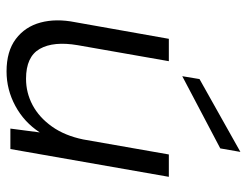

<svg xmlns="http://www.w3.org/2000/svg" viewBox="-106 -654 772 601"><g transform="rotate(90 280.5 -354.0)"><path d="M204 12Q141 12 102.5 -17Q64 -46 51 -94.5Q38 -143 50 -203L102 -496H172L122 -211Q109 -135 133.5 -92Q158 -49 227 -49Q271 -49 309.5 -69.5Q348 -90 376.5 -130Q405 -170 417 -228L464 -496H534L447 0H383L395 -92Q363 -43 312 -15.5Q261 12 204 12ZM219 -538 228 -592 456 -720 445 -657Z"/></g></svg>

Font: DM Sans 24pt Light
Style: Italic
Weight: 300
Italic angle: -10°
Designer: Colophon Foundry, Jonny Pinhorn
Foundry: Colophon Foundry
Version: Version 4.004;gftools[0.9.30]